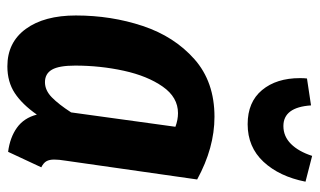

<svg xmlns="http://www.w3.org/2000/svg" viewBox="-193 -658 867 521"><g transform="rotate(90 240.5 -397.5)"><path d="M467 -499 416 -142Q413 -124 413 -111Q413 -98 417.5 -90Q422 -82 434 -76L392 14Q353 9 326.5 -10Q300 -29 291 -64Q263 -24 232.5 -4Q202 16 160 16Q95 16 58.5 -34Q22 -84 22 -170Q22 -266 50.5 -351.5Q79 -437 140.5 -491.5Q202 -546 297 -546Q381 -546 467 -499ZM158 -168Q158 -124 169 -105Q180 -86 203 -86Q225 -86 244 -104.5Q263 -123 285 -157L324 -440Q305 -447 287 -447Q244 -447 215 -405.5Q186 -364 172 -300Q158 -236 158 -168ZM192 -778Q192 -790 193 -797L266 -808Q271 -733 322 -733Q350 -733 370.5 -753.5Q391 -774 403 -811L473 -793Q459 -722 419 -679Q379 -636 317 -636Q257 -636 224.5 -675Q192 -714 192 -778Z"/></g></svg>

Font: Fira Sans Extra Condensed SemiBold
Style: Italic
Weight: 600
Width: 3
Italic angle: -8°
Designer: Carrois Corporate & Edenspiekermann AG
Foundry: Carrois Corporate GbR & Edenspiekermann AG
Version: Version 4.203